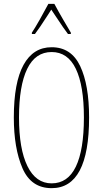

<svg xmlns="http://www.w3.org/2000/svg" viewBox="-20 -970 536 1000"><path d="M249 10Q142 10 97 -94Q52 -198 52 -358Q52 -540 102.5 -632Q153 -724 249 -724Q351 -724 397.5 -626Q444 -528 444 -358Q444 10 249 10ZM249 -15Q333 -15 375 -102Q417 -189 417 -358Q417 -524 375 -611.5Q333 -699 249 -699Q164 -699 121.5 -611Q79 -523 79 -358Q79 -194 123 -104.5Q167 -15 249 -15ZM349 -800V-793H334Q315 -817 271 -884Q247 -920 247 -920L230 -893Q183 -820 162 -793H146V-800Q161 -822 186.5 -867Q212 -912 232 -950H263Q285 -909 309.5 -867Q334 -825 349 -800Z"/></svg>

Font: Noto Sans Display Thin Cond
Style: Regular
Weight: 250
Width: 3
Designer: Monotype Design team
Foundry: Monotype Imaging Inc.
Version: Version 1.000